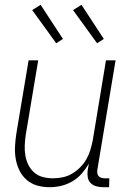

<svg xmlns="http://www.w3.org/2000/svg" viewBox="-20 -771 540 799"><path d="M186 8Q159 8 134.5 1Q110 -6 91 -22.5Q72 -39 61 -61.5Q50 -84 45.5 -109.5Q41 -135 42.5 -162Q44 -189 48 -215L99 -520H139L87 -209Q84 -188 83 -166.5Q82 -145 85.5 -124Q89 -103 98 -85Q107 -67 122 -53.5Q137 -40 157.5 -34.5Q178 -29 200 -29Q220 -29 240 -33Q260 -37 278.5 -47.5Q297 -58 313 -74Q329 -90 339.5 -108.5Q350 -127 356 -147Q362 -167 366 -187L421 -520H461L385 -64Q384 -57 385 -50Q386 -43 390.5 -38Q395 -33 402 -31Q409 -29 416 -29H435L434 8H409Q394 8 380 4Q366 0 356.5 -10Q347 -20 345 -34.5Q343 -49 345 -64L350 -90Q337 -68 320 -48.5Q303 -29 280.5 -16Q258 -3 234 2.5Q210 8 186 8ZM384 -591 284 -729 319 -751 412 -609ZM214 -591 114 -729 149 -751 242 -609Z"/></svg>

Font: Iosevka Extralight
Style: Italic
Weight: 200
Italic angle: -9°
Monospace: yes
Designer: Belleve Invis
Foundry: Belleve Invis
Version: Version 32.5.0; ttfautohint (v1.8.4)